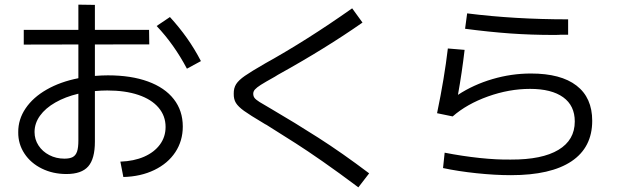

<svg xmlns="http://www.w3.org/2000/svg" viewBox="-20 -762 2633 817"><path d="M684.6 -221.7Q684.6 -269 654.5 -304.2Q624.5 -339.4 568.6 -358.2Q512.7 -377 436.5 -377Q412.1 -377 383.8 -374.5V-159.2Q383.8 -86.4 355.5 -54Q327.1 -21.5 262.7 -21.5Q205.1 -21.5 158 -44.7Q110.8 -67.9 84 -108.6Q57.1 -149.4 57.6 -199.2Q57.1 -253.9 88.9 -300.8Q120.6 -347.7 178.7 -380.9Q236.8 -414.1 313.5 -429.2V-572.8L81.1 -572.3V-634.8H313.5V-742.2L383.8 -741.2V-634.8H614.3L615.2 -573.2L383.8 -572.8V-439Q414.1 -441.4 439.5 -441.4Q537.6 -441.4 609.4 -415.3Q681.2 -389.2 719.5 -340.1Q757.8 -291 757.8 -223.6Q757.8 -162.6 726.1 -114.5Q694.3 -66.4 636.7 -38.6Q579.1 -10.7 504.9 -8.8L492.2 -74.2Q549.8 -76.2 593.3 -95.2Q636.7 -114.3 660.6 -147Q684.6 -179.7 684.6 -221.7ZM646.5 -651.4 703.1 -689.5Q743.2 -645.5 775.4 -600.1Q807.6 -554.7 835 -502L775.4 -469.7Q720.7 -573.2 646.5 -651.4ZM253.9 -86.9Q276.9 -86.9 289.6 -93.8Q302.2 -100.6 307.9 -117.2Q313.5 -133.8 313.5 -164.1V-363.3Q257.8 -350.1 215.6 -325.9Q173.3 -301.8 150.1 -269.5Q127 -237.3 127 -200.2Q127 -168.9 143.8 -143.1Q160.6 -117.2 189.7 -102.1Q218.8 -86.9 253.9 -86.9Z M1114.3 -230.5Q1110.8 -231.9 1107.4 -234.1Q1104 -236.3 1100.6 -238.3Q1043 -272.5 1018.3 -290.3Q993.7 -308.1 983.9 -324Q974.1 -339.8 974.6 -363.3Q974.1 -387.2 984.9 -404.1Q995.6 -420.9 1022 -439.2Q1048.3 -457.5 1108.4 -492.2Q1287.1 -591.3 1478.5 -726.6L1522.5 -666Q1365.7 -556.2 1162.1 -443.4Q1156.2 -439 1149.4 -435.5Q1107.4 -412.1 1089.8 -400.9Q1072.3 -389.6 1064.9 -381.3Q1057.6 -373 1057.6 -363.3Q1057.6 -352.5 1063.2 -345.2Q1068.8 -337.9 1084.2 -328.1Q1099.6 -318.4 1138.7 -295.9Q1232.4 -241.2 1334.5 -176Q1436.5 -110.8 1550.8 -24.4L1504.9 35.2Q1420.9 -27.8 1352.8 -75.2Q1284.7 -122.6 1239.5 -151.4Q1194.3 -180.2 1114.3 -230.5Z M1865.2 -46.9 1872.1 -112.3Q1946.8 -97.7 2020.8 -89.8Q2094.7 -82 2154.3 -83Q2286.6 -82.5 2356.2 -124.3Q2425.8 -166 2425.8 -245.1Q2425.8 -312.5 2376.5 -348.1Q2327.1 -383.8 2235.4 -383.8Q2146.5 -383.8 2056.4 -351.6Q1966.3 -319.3 1906.2 -266.6L1839.8 -280.3Q1871.1 -430.7 1885.7 -555.7L1957 -549.8Q1945.8 -453.6 1928.7 -358.4Q1995.1 -401.9 2075.7 -425.5Q2156.2 -449.2 2239.3 -449.2Q2366.7 -449.2 2433.3 -397.7Q2500 -346.2 2500 -248Q2500 -134.8 2411.9 -75.7Q2323.7 -16.6 2154.3 -16.6Q2086.4 -16.6 2007.6 -24.9Q1928.7 -33.2 1865.2 -46.9ZM2367.2 -614.3Q2356.4 -613.3 2335.9 -613.3Q2241.2 -613.3 2151.6 -619.6Q2062 -626 1959 -639.6L1967.8 -705.1Q2168.5 -679.7 2397.5 -679.7V-614.3Z"/></svg>

Font: Pretendard GOV
Style: Regular
Weight: 400
Designer: Base glyphs from Inter by Rasmus Andersson; Hangeul glyphs from Noto Sans CJK(Source Han Sans) by Jang Soo-young and Kan
Foundry: Kil Hyung-jin
Version: Version 1.309